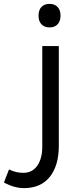

<svg xmlns="http://www.w3.org/2000/svg" viewBox="-60 -720 405 980"><path d="M62 240.2Q14.2 240.2 -40 211.9L-14.2 145Q10.3 155.8 25.9 158.9Q41.5 162.1 60.1 162.1Q105 162.1 130.4 125.5Q155.8 88.9 155.8 28.8V-484.9H240.2V23.9Q240.2 125 194.3 182.6Q148.4 240.2 62 240.2ZM192.9 -580.1Q167 -580.1 151.9 -595.7Q136.7 -611.3 136.7 -640.1Q136.7 -668.9 151.6 -684.6Q166.5 -700.2 192.9 -700.2Q219.7 -700.2 234.4 -683.8Q249 -667.5 249 -640.1Q249 -612.8 234.4 -596.4Q219.7 -580.1 192.9 -580.1Z"/></svg>

Font: Droid Arabic Kufi
Style: Regular
Weight: 400
Designer: Pascal Zoghbi
Foundry: Irfont.ir
Version: Version 1.00 February 28, 2013, initial release